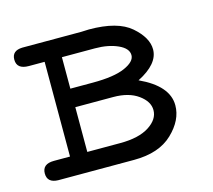

<svg xmlns="http://www.w3.org/2000/svg" viewBox="-71 -516 668 601"><g transform="rotate(-15 262.5 -215.5)"><path d="M13 -31Q13 -62 51 -62Q51 -62 103 -62V-369Q103 -369 52 -369Q13 -369 13 -400Q13 -429 47 -430H238Q242 -430 250.5 -430.5Q259 -431 263 -431Q356 -431 398.5 -394Q441 -357 441 -319Q441 -272 372 -237Q463 -195 463 -132Q463 -84 419 -42Q375 0 294 0H48Q13 -1 13 -31ZM159 -62H266Q326 -62 359.5 -83.5Q393 -105 393 -135Q393 -163 362.5 -185Q332 -207 282 -207H159ZM159 -267H232Q301 -267 336 -282.5Q371 -298 371 -319Q371 -341 340 -355Q309 -369 266 -369H159Z"/></g></svg>

Font: CMU Typewriter Text
Style: Regular
Weight: 500
Monospace: yes
Version: Version 0.7.0